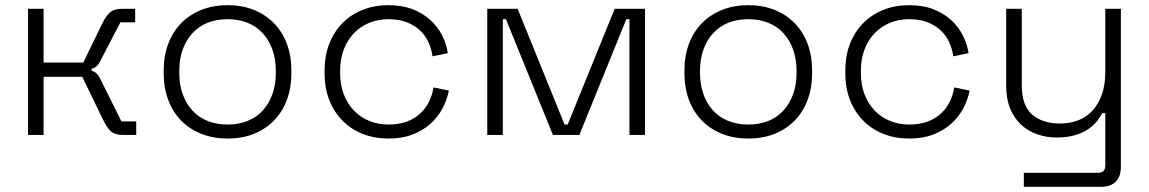

<svg xmlns="http://www.w3.org/2000/svg" viewBox="-20 -520 4428 740"><path d="M501 -434H444L364 -280Q359 -271 352 -264.5Q345 -258 333 -255V-247Q345 -244 352 -237Q359 -230 364 -221L448 -52H505V0H454Q425 0 409.5 -12Q394 -24 377 -59L297 -224H148V0H88V-486H148V-279H301L373 -427Q390 -462 406 -474Q422 -486 450 -486H501Z M857 14Q802 14 756.5 -4Q711 -22 678.5 -55Q646 -88 628.5 -134.5Q611 -181 611 -237V-249Q611 -305 628.5 -351.5Q646 -398 678.5 -431Q711 -464 756.5 -482Q802 -500 857 -500Q913 -500 958 -482Q1003 -464 1035.5 -431Q1068 -398 1085.5 -351.5Q1103 -305 1103 -249V-237Q1103 -181 1085.5 -134.5Q1068 -88 1035.5 -55Q1003 -22 958 -4Q913 14 857 14ZM857 -40Q900 -40 934.5 -54Q969 -68 993 -94.5Q1017 -121 1030 -157.5Q1043 -194 1043 -239V-247Q1043 -292 1030 -328.5Q1017 -365 993 -391.5Q969 -418 934.5 -432Q900 -446 857 -446Q814 -446 779.5 -432Q745 -418 721 -391.5Q697 -365 684 -328.5Q671 -292 671 -247V-239Q671 -194 684 -157.5Q697 -121 721 -94.5Q745 -68 779.5 -54Q814 -40 857 -40Z M1477 14Q1424 14 1379 -3.5Q1334 -21 1301 -54Q1268 -87 1249.5 -133.5Q1231 -180 1231 -238V-248Q1231 -306 1249.5 -352.5Q1268 -399 1301 -432Q1334 -465 1379 -482.5Q1424 -500 1477 -500Q1530 -500 1570 -484.5Q1610 -469 1638.5 -443Q1667 -417 1684 -383.5Q1701 -350 1706 -315L1647 -303Q1643 -332 1631 -358Q1619 -384 1598 -403.5Q1577 -423 1547 -434.5Q1517 -446 1477 -446Q1437 -446 1403 -432Q1369 -418 1344 -392Q1319 -366 1305 -329.5Q1291 -293 1291 -247V-239Q1291 -193 1305 -156.5Q1319 -120 1344 -94Q1369 -68 1403 -54Q1437 -40 1477 -40Q1517 -40 1547 -51Q1577 -62 1598.5 -81.5Q1620 -101 1633 -127Q1646 -153 1651 -183L1710 -171Q1703 -135 1685.5 -102Q1668 -69 1639 -43Q1610 -17 1570 -1.5Q1530 14 1477 14Z M2156 -40H2168L2349 -486H2466V0H2406V-446H2394L2213 0H2111L1930 -446H1918V0H1858V-486H1975Z M2864 14Q2809 14 2763.5 -4Q2718 -22 2685.5 -55Q2653 -88 2635.5 -134.5Q2618 -181 2618 -237V-249Q2618 -305 2635.5 -351.5Q2653 -398 2685.5 -431Q2718 -464 2763.5 -482Q2809 -500 2864 -500Q2920 -500 2965 -482Q3010 -464 3042.5 -431Q3075 -398 3092.5 -351.5Q3110 -305 3110 -249V-237Q3110 -181 3092.5 -134.5Q3075 -88 3042.5 -55Q3010 -22 2965 -4Q2920 14 2864 14ZM2864 -40Q2907 -40 2941.5 -54Q2976 -68 3000 -94.5Q3024 -121 3037 -157.5Q3050 -194 3050 -239V-247Q3050 -292 3037 -328.5Q3024 -365 3000 -391.5Q2976 -418 2941.5 -432Q2907 -446 2864 -446Q2821 -446 2786.5 -432Q2752 -418 2728 -391.5Q2704 -365 2691 -328.5Q2678 -292 2678 -247V-239Q2678 -194 2691 -157.5Q2704 -121 2728 -94.5Q2752 -68 2786.5 -54Q2821 -40 2864 -40Z M3484 14Q3431 14 3386 -3.5Q3341 -21 3308 -54Q3275 -87 3256.5 -133.5Q3238 -180 3238 -238V-248Q3238 -306 3256.5 -352.5Q3275 -399 3308 -432Q3341 -465 3386 -482.5Q3431 -500 3484 -500Q3537 -500 3577 -484.5Q3617 -469 3645.5 -443Q3674 -417 3691 -383.5Q3708 -350 3713 -315L3654 -303Q3650 -332 3638 -358Q3626 -384 3605 -403.5Q3584 -423 3554 -434.5Q3524 -446 3484 -446Q3444 -446 3410 -432Q3376 -418 3351 -392Q3326 -366 3312 -329.5Q3298 -293 3298 -247V-239Q3298 -193 3312 -156.5Q3326 -120 3351 -94Q3376 -68 3410 -54Q3444 -40 3484 -40Q3524 -40 3554 -51Q3584 -62 3605.5 -81.5Q3627 -101 3640 -127Q3653 -153 3658 -183L3717 -171Q3710 -135 3692.5 -102Q3675 -69 3646 -43Q3617 -17 3577 -1.5Q3537 14 3484 14Z M3926 200V146H4210Q4227 146 4233.5 138.5Q4240 131 4240 116V-84H4228Q4219 -66 4205 -49.5Q4191 -33 4170 -19.5Q4149 -6 4120 2Q4091 10 4052 10Q4013 10 3977.5 -2.5Q3942 -15 3915.5 -39.5Q3889 -64 3873.5 -101.5Q3858 -139 3858 -189V-486H3918V-193Q3918 -113 3958 -78.5Q3998 -44 4065 -44Q4103 -44 4135 -56Q4167 -68 4190 -93Q4213 -118 4226.5 -155Q4240 -192 4240 -242V-486H4300V124Q4300 160 4280.5 180Q4261 200 4222 200Z"/></svg>

Font: Space Grotesk Light
Style: Regular
Weight: 300
Designer: Florian Karsten
Foundry: Florian Karsten
Version: Version 2.000